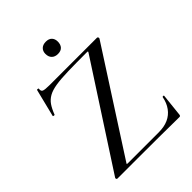

<svg xmlns="http://www.w3.org/2000/svg" viewBox="-227 -929 1052 1052"><g transform="rotate(-45 299.0 -403.0)"><path d="M57 -13 438 -600Q441 -605 440.5 -606.5Q440 -608 433 -608Q347 -608 288 -606.5Q229 -605 191.5 -599Q154 -593 131 -580Q108 -567 93.5 -546Q79 -525 66 -491Q65 -489 59 -490Q53 -491 54 -494L94 -655Q95 -657 101 -656Q107 -655 106 -653Q103 -635 114 -630Q125 -625 163 -625Q223 -625 310 -625Q397 -625 528 -625Q533 -625 535 -620.5Q537 -616 535 -612L158 -27Q154 -22 155 -20.5Q156 -19 163 -19Q241 -19 302.5 -19Q364 -19 401 -19Q444 -19 475 -33Q506 -47 526 -74.5Q546 -102 553 -140Q554 -143 559 -143Q564 -143 564 -140L550 -8Q550 -5 548 -1.5Q546 2 541 2Q467 1 384.5 0.5Q302 0 219.5 0Q137 0 62 0Q58 0 56 -4.5Q54 -9 57 -13ZM315 -713Q292 -713 279 -726Q266 -739 266 -762Q266 -783 279 -795.5Q292 -808 315 -808Q338 -808 350 -795.5Q362 -783 362 -762Q362 -739 350 -726Q338 -713 315 -713Z"/></g></svg>

Font: Cormorant Light Medium
Style: Regular
Weight: 500
Version: Version 4.000